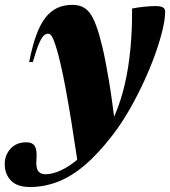

<svg xmlns="http://www.w3.org/2000/svg" viewBox="-104 -530 700 790"><path d="M31 -274.5H16Q28.5 -339 44.8 -384Q61 -429 82.5 -456.8Q104 -484.5 131.5 -497.2Q159 -510 193.5 -510Q217 -510 234.8 -502Q252.5 -494 266 -475.8Q279.5 -457.5 291 -426.5Q303 -395.5 316.2 -340.8Q329.5 -286 343.5 -202.5Q357.5 -119 371.5 -2.5L218 154.5Q202.5 50.5 189.8 -28.5Q177 -107.5 166.2 -165Q155.5 -222.5 146.2 -262.5Q137 -302.5 129 -329Q121 -356 115 -369.5Q109 -383 104 -387.2Q99 -391.5 93.5 -391.5Q84 -391.5 75 -382.5Q66 -373.5 55.5 -348.5Q45 -323.5 31 -274.5ZM298 31 315 38Q347 -6 370.5 -61.5Q394 -117 409.5 -183.5Q425 -250 432.5 -328Q440 -406 439.5 -495Q459.5 -499 486.2 -502Q513 -505 536 -505Q557 -505 566.2 -499.5Q575.5 -494 575.5 -482.5Q575.5 -451.5 564.5 -405.8Q553.5 -360 533.8 -305Q514 -250 487 -191.8Q460 -133.5 428 -77.8Q396 -22 360 25Q300 103 244 150.2Q188 197.5 132.5 218.5Q77 239.5 19.5 239.5Q-33 239.5 -58.8 213Q-84.5 186.5 -84.5 145Q-84.5 108 -60.5 81.8Q-36.5 55.5 4 55.5Q30 55.5 39.5 71.8Q49 88 46 124.5Q43 161 53 174Q63 187 83.5 187Q112 187 148.2 170.2Q184.5 153.5 223.2 119Q262 84.5 298 31Z"/></svg>

Font: Newsreader 60pt ExtraBold
Style: Italic
Weight: 800
Italic angle: -17°
Designer: Hugues Gentile
Foundry: Production Type
Version: Version 1.003